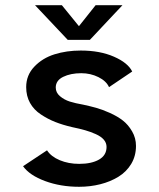

<svg xmlns="http://www.w3.org/2000/svg" viewBox="-20 -706 610 737"><path d="M450 -686 325 -553H240L114.5 -686H217.5L283 -605.5L347 -686ZM283.5 11Q212.5 11 153 -11Q93.5 -33 68.5 -68L160.5 -129Q176 -105 209.5 -91Q243 -77 284 -77Q331.5 -77 360.2 -93.5Q389 -110 389 -142Q389 -157.5 378.5 -169.8Q368 -182 348 -191Q328 -200 307 -206Q286 -212 257 -218Q220.5 -226.5 192 -237.8Q163.5 -249 136.8 -266.8Q110 -284.5 95.2 -311Q80.5 -337.5 80.5 -371.5Q80.5 -417.5 111.8 -450.2Q143 -483 189.2 -497.5Q235.5 -512 290 -512Q363.5 -512 417.2 -488.5Q471 -465 487.5 -431.5L398.5 -371.5Q388 -395 357.8 -410Q327.5 -425 292 -425Q251 -425 222.5 -411Q194 -397 194 -370Q194 -350.5 210.2 -336.8Q226.5 -323 247.8 -316.2Q269 -309.5 300.5 -304Q326 -298.5 348.8 -292.2Q371.5 -286 401.2 -272.8Q431 -259.5 451.8 -243.2Q472.5 -227 487.2 -201.5Q502 -176 502 -146Q502 -107.5 483.8 -77Q465.5 -46.5 434.5 -27.5Q403.5 -8.5 365 1.2Q326.5 11 283.5 11Z"/></svg>

Font: League Mono Narrow Medium
Style: Regular
Weight: 500
Width: 3
Designer: Tyler Finck
Foundry: The League of Moveable Type / Tyler Finck
Version: Version 2.210